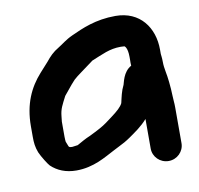

<svg xmlns="http://www.w3.org/2000/svg" viewBox="-62 -531 649 626"><g transform="rotate(-10 262.0 -218.0)"><path d="M127 -106.5V-157C127.4 -160.1 128.3 -167.4 128.8 -173.4C131.2 -198.8 138.3 -209.8 152.5 -237.7C157.5 -244.2 174.8 -265.1 179.8 -270.9L191.7 -284.2C202.8 -295 230.3 -313.4 251 -329.3C254.5 -332.1 257.7 -334.5 259.6 -335.7C295.7 -349.9 320.2 -364 358.5 -364C362 -364 365.9 -363.8 370.6 -363.3C370.6 -363.3 381 -358.5 381 -326.5V-315.2C380.7 -310.4 380.8 -303.1 381.3 -297.3C352.8 -281.9 348.3 -245 346 -240.3C336.1 -220.5 332.9 -202.2 328.3 -182.7C323 -171.2 309.7 -159.1 288 -143.1L267.4 -127.8C254.3 -118.1 236 -108.5 209.4 -95.5C193 -88.9 177.3 -79.4 164.6 -72.4C159.7 -71.5 147.7 -70 146.5 -70C142 -70 140 -70.2 137.1 -71.2C136.5 -71.7 135.6 -72.6 134.5 -73.8C132.5 -78.8 129.3 -86.2 128 -90.4C127.8 -95.8 127 -95.7 127 -106.5ZM358.5 -466C292.2 -466 246.3 -444.7 209.9 -428.2C185.5 -417.1 172.9 -405.2 158.8 -396.9C139.1 -385.4 127.5 -373 114.7 -357.1L103.5 -344.7C99.4 -340.2 93.7 -333.9 86.3 -325.6C49.9 -284.9 25 -233.3 25 -159.3V-124.3C25 -105.3 26.4 -90.6 33.6 -71.9C39.9 -56.9 58.6 -27.5 63.5 -22.9C84 -3.5 111.5 8.2 146.5 8.2C204.7 8.2 245.6 -18.8 277.6 -35.1L295.3 -44.2C309.2 -50.7 323 -58.6 335.5 -67.3C355 -81 377.7 -96 397 -118.1V-20.1C397 7.3 419.6 30 448 30C476.4 30 499 7.3 499 -20.1V-137.5C499 -145.4 498.7 -152.6 498 -160.2C497.9 -165.3 497.8 -168.7 497 -177.5C496.9 -183.1 496.5 -192.6 495.9 -200.3L493.8 -223.5C491.4 -250.5 485 -269.5 485 -290.9C485 -306.2 483 -315.7 483 -318.4V-332.6C483 -405.5 439.9 -466 358.5 -466Z"/></g></svg>

Font: Take Off
Style: YouHoser
Weight: 400
Foundry: Cannot Into Space Fonts
Version: Version 0.89